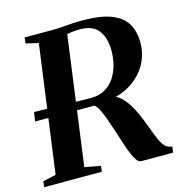

<svg xmlns="http://www.w3.org/2000/svg" viewBox="-122 -852 914 953"><g transform="rotate(-15 335.5 -375.0)"><path d="M-11.5 0 -8 -29.5 59 -44.5 148 -698 83.5 -713 87 -743H225.5Q254.5 -743 278.8 -745Q303 -747 328.5 -748.8Q354 -750.5 385.5 -750.5Q479 -750.5 533.5 -729Q588 -707.5 611.8 -667.5Q635.5 -627.5 635.5 -571Q636 -512 607.8 -460.5Q579.5 -409 525.2 -374.2Q471 -339.5 391 -331L414.5 -349Q443 -348.5 466 -330.2Q489 -312 507.2 -283.8Q525.5 -255.5 538.8 -225Q552 -194.5 561.5 -169Q573 -138.5 582.5 -113.5Q592 -88.5 601.8 -70.2Q611.5 -52 624 -42Q636.5 -32 655 -30.5L651 0H486Q475.5 0 464.2 -15.2Q453 -30.5 442.5 -56.2Q432 -82 422 -113.5Q410.5 -149 399 -184.2Q387.5 -219.5 376.5 -249.5Q365.5 -279.5 354.8 -300Q344 -320.5 333.5 -326.5Q326.5 -326.5 315 -326.5Q303.5 -326.5 283.5 -326.5Q263.5 -326.5 230.8 -326.5Q198 -326.5 148.8 -326.5Q99.5 -326.5 29.5 -326.5L36.5 -373.5Q95 -372 138.5 -371Q182 -370 213 -369.2Q244 -368.5 264.5 -368.2Q285 -368 297.8 -367.8Q310.5 -367.5 317.8 -367.8Q325 -368 329 -367.5Q370 -368 400 -385.2Q430 -402.5 449.2 -431.5Q468.5 -460.5 477.8 -497Q487 -533.5 486.5 -572.5Q485.5 -637 456 -674Q426.5 -711 362 -711Q354 -711 343 -710.5Q332 -710 320.5 -708.5Q309 -707 298.5 -704.8Q288 -702.5 280.5 -699L298.5 -726L206.5 -44.5L288 -29.5L285 0Z"/></g></svg>

Font: Merriweather 96pt
Style: Bold Italic
Weight: 700
Italic angle: -7.8°
Version: Version 2.101